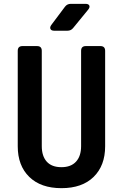

<svg xmlns="http://www.w3.org/2000/svg" viewBox="-20 -970 640 1000"><path d="M300 10Q192.7 10 132.6 -48.5Q72.4 -107.1 72.4 -208.2V-705.3Q72.4 -730 97.1 -730H172.9Q197.6 -730 197.6 -705.3V-208.8Q197.6 -157 223.5 -128.1Q249.5 -99.3 300 -99.3Q349.5 -99.3 376 -128.1Q402.4 -157 402.4 -208.8V-705.3Q402.4 -730 427.1 -730H502.9Q527.6 -730 527.6 -705.3V-208.2Q527.6 -107.3 467.6 -48.6Q407.7 10 300 10ZM262.5 -810Q247.5 -810 243 -818.8Q238.4 -827.5 247.1 -839.9L318.5 -935.1Q329.9 -950 348.4 -950H425.1Q441 -950 445.1 -941.2Q449.2 -932.5 439.5 -920.1L361.1 -824.3Q349.8 -810 331.3 -810Z"/></svg>

Font: Pitagon Sans Mono
Style: Regular
Weight: 400
Monospace: yes
Designer: Travis Tran
Foundry: Pitagon
Version: Version 1.001;gftools[0.9.26]